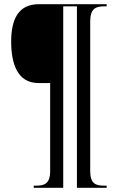

<svg xmlns="http://www.w3.org/2000/svg" viewBox="-20 -780 559 911"><path d="M140 111H280V-750H345V111H486V101H476C436 101 408 94 408 31V-678C408 -741 436 -750 476 -750H486V-760H164C67 -760 33 -689 33 -582C33 -478 63 -386 162 -386H218V31C218 94 189 101 149 101H140Z"/></svg>

Font: Noto Serif Display ExtraCondensed ExtraBold
Style: Regular
Weight: 800
Width: 2
Designer: Monotype Design Team
Foundry: Monotype Imaging Inc.
Version: Version 2.009